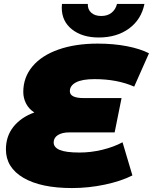

<svg xmlns="http://www.w3.org/2000/svg" viewBox="-20 -937 775 973"><path d="M334 -475Q334 -440 404 -440H596L561 -266H330Q295 -266 273.5 -252.5Q252 -239 252 -215Q252 -190 283 -177Q314 -164 383 -164Q441 -164 498.5 -178Q556 -192 601 -216L651 -48Q594 -19 511.5 -1.5Q429 16 345 16Q187 16 98.5 -36Q10 -88 10 -180Q10 -247 48.5 -295Q87 -343 154 -367Q126 -385 112 -412.5Q98 -440 98 -471Q98 -545 144.5 -600.5Q191 -656 276.5 -686Q362 -716 475 -716Q555 -716 622.5 -703Q690 -690 735 -667L660 -498Q574 -536 459 -536Q396 -536 365 -519.5Q334 -503 334 -475ZM293 -898Q293 -911 294 -917H425Q424 -889 442.5 -872.5Q461 -856 493 -856Q525 -856 545.5 -872.5Q566 -889 573 -917H712Q696 -838 634 -792.5Q572 -747 480 -747Q397 -747 345 -788Q293 -829 293 -898Z"/></svg>

Font: Montserrat Alternates Black
Style: Italic
Weight: 900
Italic angle: -11.3°
Designer: Julieta Ulanovsky
Foundry: Julieta Ulanovsky
Version: Version 7.200